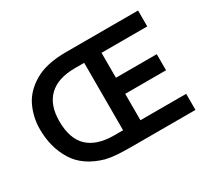

<svg xmlns="http://www.w3.org/2000/svg" viewBox="-113 -735 1003 920"><g transform="rotate(-30 389.0 -275.0)"><path d="M40 -292Q40 -192 86.5 -116.5Q133 -41 240 -11Q272 -4 304 -2Q336 0 383 0H732V-89H479V-235H705V-324H479V-462H732V-550H333Q224 -550 159 -511.5Q94 -473 67 -415Q40 -357 40 -292ZM383 -89H334Q238 -89 189 -135.5Q140 -182 140 -279Q140 -369 189 -415.5Q238 -462 332 -462H383Z"/></g></svg>

Font: Cambay Devanagari
Style: Regular
Weight: 700
Designer: Pooja Saxena
Foundry: Pooja Saxena
Version: Version 1.095;PS 001.095;hotconv 1.0.70;makeotf.lib2.5.58329